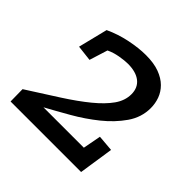

<svg xmlns="http://www.w3.org/2000/svg" viewBox="-141 -662 793 793"><g transform="rotate(45 255.5 -265.5)"><path d="M62 -360 94 -489Q139 -510 189.5 -520.5Q240 -531 282 -531Q329 -531 361 -519Q393 -507 413 -487Q433 -467 442 -442Q451 -417 451 -390Q451 -336 419 -290Q387 -244 339 -205.5Q291 -167 236 -135.5Q181 -104 135 -79H371L386 -158L457 -152L434 0H22L21 -71Q95 -118 156.5 -157.5Q218 -197 262 -233Q306 -269 330 -303Q354 -337 354 -374Q354 -412 328 -432.5Q302 -453 255 -453Q235 -453 207 -448Q179 -443 156 -432L131 -352Z"/></g></svg>

Font: Zilla Slab Medium
Style: Regular
Weight: 500
Designer: Typotheque.com
Foundry: Typotheque type foundry
Version: Version 1.1; 2017